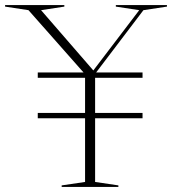

<svg xmlns="http://www.w3.org/2000/svg" viewBox="-41 -735 676 755"><path d="M519.5 -291V-270H333V-19.5L424.5 -6V0H201.5V-6L293.5 -19.5V-270H107.5V-291H293.5V-429H107.5V-450H287.5L71 -695L-21 -709V-715H212V-709L120.5 -695L326 -458L506.5 -695L414.5 -709V-715H615.5V-709L523 -695L337 -450H519.5V-429H333V-291Z"/></svg>

Font: Newsreader Display ExtraLight
Style: Regular
Weight: 275
Designer: Hugues Gentile
Foundry: Production Type
Version: Version 1.002